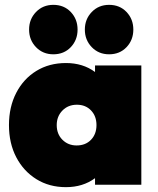

<svg xmlns="http://www.w3.org/2000/svg" viewBox="-20 -762 650 792"><path d="M252 10Q183 10 130 -23Q77 -56 47 -113.5Q17 -171 17 -246Q17 -321 47 -379Q77 -437 130 -469.5Q183 -502 252 -502Q322 -502 372 -465V-492H563V0H372V-27Q322 10 252 10ZM296 -162Q333 -162 355.5 -185.5Q378 -209 378 -246Q378 -283 355.5 -306.5Q333 -330 297 -330Q261 -330 237.5 -306Q214 -282 214 -246Q214 -209 237.5 -185.5Q261 -162 296 -162ZM200 -538Q157 -538 128.5 -567.5Q100 -597 100 -640Q100 -683 128.5 -712.5Q157 -742 200 -742Q244 -742 272 -712.5Q300 -683 300 -640Q300 -597 272 -567.5Q244 -538 200 -538ZM430 -538Q387 -538 358.5 -567.5Q330 -597 330 -640Q330 -683 358.5 -712.5Q387 -742 430 -742Q474 -742 502 -712.5Q530 -683 530 -640Q530 -597 502 -567.5Q474 -538 430 -538Z"/></svg>

Font: Outfit Black
Style: Regular
Weight: 900
Designer: Rodrigo Fuenzalida
Foundry: fragTYPE
Version: Version 1.100; ttfautohint (v1.8.4.7-5d5b)